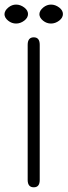

<svg xmlns="http://www.w3.org/2000/svg" viewBox="-38 -807 294 836"><path d="M109 8.5C109 8.5 109 8.5 109 8.5C91.5 8.5 82.5 -2 82.5 -23.5C82.5 -23.5 82.5 -23.5 82.5 -23.5C82.5 -23.5 82.5 -612 82.5 -612C82.5 -633.5 91.5 -644.5 109 -644.5C109 -644.5 109 -644.5 109 -644.5C126.5 -644.5 135 -633.5 135 -612C135 -612 135 -612 135 -612C135 -612 135 -23.5 135 -23.5C135 -2 126.5 8.5 109 8.5ZM32 -704.5C32 -704.5 32 -704.5 32 -704.5C19.5 -704.5 8 -708.5 -2.5 -717C-13 -725.5 -18.5 -735 -18.5 -745.5C-18.5 -745.5 -18.5 -745.5 -18.5 -745.5C-18 -756.5 -12 -766 -1.5 -774.5C9 -783 20 -787 32 -787C32 -787 32 -787 32 -787C44.5 -787 56 -783 67.5 -774.5C78.5 -766 84 -756.5 84 -746C84 -746 84 -746 84 -746C84 -735 78.5 -725.5 67.5 -717C56 -708.5 44.5 -704.5 32 -704.5ZM184 -704.5C184 -704.5 184 -704.5 184 -704.5C171.5 -704.5 160 -708.5 149.5 -717C139 -725.5 133.5 -735 133.5 -745.5C133.5 -745.5 133.5 -745.5 133.5 -745.5C134 -756.5 140 -766 150.5 -774.5C161 -783 172 -787 184 -787C184 -787 184 -787 184 -787C196.5 -787 208 -783 219.5 -774.5C230.5 -766 236 -756.5 236 -746C236 -746 236 -746 236 -746C236 -735 230.5 -725.5 219.5 -717C208 -708.5 196.5 -704.5 184 -704.5Z"/></svg>

Font: Jura-Fortis-Regular
Style: Regular
Weight: 500
Designer: Daniel Johnson, Alexei Vanyashin, Mirko Velimirovic
Foundry: Daniel Johnson
Version: ""